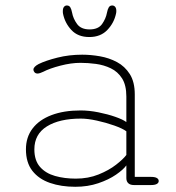

<svg xmlns="http://www.w3.org/2000/svg" viewBox="-20 -692 659 718"><path d="M481 0Q467 0 459.8 -6.8Q452.5 -13.5 452.5 -26V-73.5Q441 -57.5 413.8 -38.8Q386.5 -20 347.5 -6.8Q308.5 6.5 261.5 6.5Q208.5 6.5 166.8 -8Q125 -22.5 101 -53.2Q77 -84 77 -133.5Q77 -179 101.8 -211.5Q126.5 -244 172.5 -261.5Q218.5 -279 281.5 -279Q313 -279 348 -272Q383 -265 411.5 -255Q440 -245 452.5 -235.5V-331Q452.5 -373.5 436.5 -398.8Q420.5 -424 394.5 -436.5Q368.5 -449 338.8 -453Q309 -457 281 -457Q246 -457 205.8 -446.5Q165.5 -436 141.5 -423.5Q135.5 -420.5 130 -418.8Q124.5 -417 120.5 -417Q113 -417 109 -421.8Q105 -426.5 105 -431.5Q105 -437 110 -442.2Q115 -447.5 124.5 -452.5Q151 -465.5 194.8 -476.5Q238.5 -487.5 287.5 -487.5Q319.5 -487.5 353.8 -481.5Q388 -475.5 417.5 -459.8Q447 -444 465.5 -414.8Q484 -385.5 484 -339V-30.5H545Q559 -30.5 566.2 -26.5Q573.5 -22.5 573.5 -15Q573.5 -8 566.2 -4Q559 0 545 0ZM452.5 -201Q438.5 -211.5 407.5 -222.5Q376.5 -233.5 342.2 -241Q308 -248.5 282.5 -248.5Q202 -248.5 155.2 -219.2Q108.5 -190 108.5 -133.5Q108.5 -92 129.5 -68Q150.5 -44 185.8 -34Q221 -24 263.5 -24Q310 -24 348.5 -39.5Q387 -55 414 -76Q441 -97 452.5 -112.5ZM399.5 -671.5Q406.5 -671.5 410.8 -666.2Q415 -661 415 -651Q415 -649 414.8 -646.5Q414.5 -644 414 -641.5Q406.5 -606 381.2 -579.8Q356 -553.5 314 -553.5Q271.5 -553.5 247 -579.8Q222.5 -606 215.5 -641.5Q215 -644 215 -646.5Q215 -649 215 -651Q215 -661 219.2 -666.2Q223.5 -671.5 230 -671.5Q238.5 -671.5 242.8 -664.8Q247 -658 249.5 -645Q253.5 -622.5 268.2 -602.2Q283 -582 315 -582Q347.5 -582 361.8 -602.2Q376 -622.5 380 -644.5Q382.5 -657.5 386.8 -664.5Q391 -671.5 399.5 -671.5Z"/></svg>

Font: Sono Monospace ExtraLight
Style: Regular
Weight: 250
Version: Version 2.112